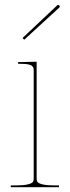

<svg xmlns="http://www.w3.org/2000/svg" viewBox="-20 -778 290 798"><path d="M73.7 -620.1 217.3 -755.4Q221.7 -759.8 226.1 -755.4Q230.5 -751 227.1 -747.1L80.6 -612.8ZM132.3 -35.2Q132.3 -26.4 136.5 -21Q140.6 -15.6 158 -11.5Q175.3 -7.3 207.5 -7.3H225.1V0H24.9V-7.3H44.9Q77.1 -7.3 94.5 -11.5Q111.8 -15.6 116 -21Q120.1 -26.4 120.1 -35.2V-487.3Q120.1 -501.5 108.2 -507.1Q96.2 -512.7 67.4 -512.7H55.2V-520H67.4L132.3 -521.5Z"/></svg>

Font: ZnikomitNo24
Style: Thin
Weight: 300
Designer: gluk
Foundry: gluk
Version: Version 0.55